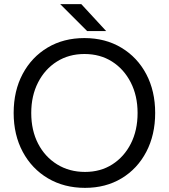

<svg xmlns="http://www.w3.org/2000/svg" viewBox="-20 -896 816 928"><path d="M391 12Q290 12 212 -34Q134 -80 90 -162Q46 -244 46 -350Q46 -457 89.5 -538.5Q133 -620 210 -666Q287 -712 388 -712Q489 -712 566.5 -665.5Q644 -619 687 -537.5Q730 -456 730 -350Q730 -244 687 -162Q644 -80 567.5 -34Q491 12 391 12ZM391 -65Q466 -65 523 -101.5Q580 -138 612.5 -202Q645 -266 645 -350Q645 -433 612 -497.5Q579 -562 521.5 -598.5Q464 -635 388 -635Q313 -635 255 -598.5Q197 -562 164 -497.5Q131 -433 131 -350Q131 -266 164 -202Q197 -138 256 -101.5Q315 -65 391 -65ZM401 -746 271 -876H373L493 -746Z"/></svg>

Font: Figtree
Style: Regular
Weight: 400
Designer: Erik Kennedy
Foundry: Erik Kennedy
Version: Version 2.002